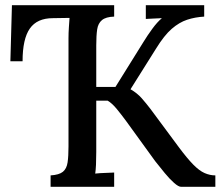

<svg xmlns="http://www.w3.org/2000/svg" viewBox="-20 -720 854 740"><path d="M175 0V-44Q208 -46 222.5 -58Q237 -70 240.5 -94Q244 -118 244 -155V-572Q244 -594 245.5 -615Q247 -636 248 -651L184 -650Q123 -650 95 -610Q67 -570 67 -484H20L26 -700H420V-656Q388 -655 373 -642.5Q358 -630 354.5 -606.5Q351 -583 351 -545V-385H425L534 -560Q548 -583 567 -609Q586 -635 604 -650Q588 -649 572 -648.5Q556 -648 542 -647V-700H767V-656Q732 -654 701.5 -644Q671 -634 642 -609Q613 -584 581 -532L483 -376Q509 -361 526.5 -341Q544 -321 560 -300L669 -153Q701 -110 724.5 -86Q748 -62 768.5 -53Q789 -44 810 -44V0H678Q668 0 651 -15Q634 -30 615 -53Q596 -76 578 -99L465 -255Q448 -278 430 -300Q412 -322 395 -332H351V-134Q351 -107 350 -85.5Q349 -64 347 -51Q365 -53 385 -53.5Q405 -54 420 -55V0Z"/></svg>

Font: Lora Medium
Style: Regular
Weight: 500
Designer: Olga Karpushina, Alexei Vanyashin (Cyrillic)
Foundry: Cyreal
Version: Version 3.004